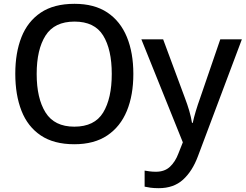

<svg xmlns="http://www.w3.org/2000/svg" viewBox="-20 -745 1289 1005"><path d="M678 -358Q678 -247 644 -164.5Q610 -82 541.5 -36Q473 10 369 10Q262 10 193.5 -36Q125 -82 92.5 -165Q60 -248 60 -359Q60 -469 92.5 -551Q125 -633 193.5 -679Q262 -725 370 -725Q474 -725 542 -679.5Q610 -634 644 -551.5Q678 -469 678 -358ZM172 -358Q172 -230 218.5 -156Q265 -82 369 -82Q475 -82 520 -156Q565 -230 565 -358Q565 -486 520 -559Q475 -632 370 -632Q265 -632 218.5 -559Q172 -486 172 -358ZM720 -539H834L948 -232Q961 -198 970.5 -165.5Q980 -133 985 -102H989Q994 -127 1004.5 -162Q1015 -197 1028 -233L1133 -539H1246L1016 73Q987 151 938 195.5Q889 240 811 240Q786 240 768 237.5Q750 235 737 232V148Q748 150 763.5 152Q779 154 796 154Q842 154 870 127.5Q898 101 914 58L937 0Z"/></svg>

Font: Noto Sans Medium
Style: Regular
Weight: 500
Designer: Monotype Design Team
Foundry: Monotype Imaging Inc.
Version: Version 2.007